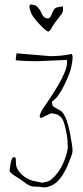

<svg xmlns="http://www.w3.org/2000/svg" viewBox="-20 -634 370 852"><path d="M118.7 -614.3Q138.7 -610.4 141.6 -607.9Q158.7 -590.3 163.1 -578.1Q171.4 -556.2 186.5 -552.7Q201.7 -549.3 208 -567.4Q215.8 -588.4 223.6 -596.2Q230 -602.5 254.4 -605Q257.8 -605.5 259.3 -605.5Q259.8 -601.1 259.8 -591.3Q259.3 -582 254.9 -573.7Q219.2 -529.8 210.4 -512.2Q201.7 -495.1 194.8 -494.1Q185.5 -494.1 155.8 -525.9Q125.5 -557.6 117.9 -576.7Q110.4 -595.7 110.4 -602.1Q110.4 -608.4 113 -611.6Q115.7 -614.7 118.7 -614.3ZM294.9 -394.5H298.8Q298.8 -394.5 300.8 -389.6Q302.2 -385.7 302.2 -379.4Q302.2 -377.9 302.2 -376Q301.8 -367.2 296.9 -339.4Q292 -311.5 265.6 -257.3Q239.3 -203.1 214.8 -186.5L210 -182.6L212.9 -166Q216.8 -161.1 219.7 -159.2Q222.7 -157.2 230 -153.3Q237.3 -149.4 249 -142.6Q260.7 -135.7 272 -109.4Q283.2 -83 292.5 -32.7Q301.8 17.6 301.8 28.8Q301.8 40 300.3 46.9Q298.8 53.7 282.2 94.7Q251 171.9 206.1 190.4Q189.5 197.3 178.7 197.3Q168 197.3 162.6 195.8Q157.2 194.3 135.3 194.3Q113.3 194.3 95.7 180.2Q78.1 166 50.8 149.4Q23.4 132.8 22.5 123L26.4 94.7Q30.3 77.1 33.2 70.3Q36.1 63.5 41.5 63.5Q46.9 63.5 48.8 65.4Q50.8 70.3 50.8 91.8Q50.8 113.3 71.8 135.7Q92.8 158.2 125 168L167 176.8L190.4 171.9Q207 167 229 141.1Q251 115.2 265.6 78.1Q280.3 41 280.8 17.6Q280.8 15.6 280.8 13.7Q280.8 -8.3 275.9 -38.6Q270.5 -71.3 261.7 -95.2Q252.9 -119.1 230.5 -127L207 -131.8L165 -111.3Q157.7 -111.3 157.2 -113.3L156.2 -119.1Q158.2 -134.8 176.8 -161.1Q277.3 -305.7 277.3 -353.5V-368.2L145.5 -362.3Q98.6 -362.3 49.8 -366.2Q49.8 -377 53.7 -397.5L203.1 -384.8Q250 -384.8 293.9 -393.6Z"/></svg>

Font: Drukaatie burti
Style: Thin
Weight: 100
Version: Version 0.14